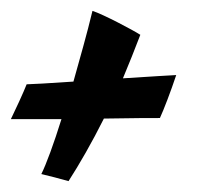

<svg xmlns="http://www.w3.org/2000/svg" viewBox="-20 -451 390 353"><path d="M238 -387C224 -396 169 -425 150 -431C140 -389 127 -344 115 -301C71 -298 36 -296 29 -296C24 -283 7 -246 0 -232H93C79 -187 65 -149 56 -131C69 -128 92 -122 106 -118C126 -149 149 -189 171 -233C220 -234 263 -234 274 -234C281 -249 294 -283 304 -313C298 -313 256 -310 206 -307C217 -333 228 -361 238 -387Z"/></svg>

Font: Yesteryear
Style: Regular
Weight: 400
Designer: Astigmatic (AOETI)
Foundry: Astigmatic (AOETI)
Version: Version 1.000